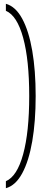

<svg xmlns="http://www.w3.org/2000/svg" viewBox="-20 -771 276 1012"><path d="M11 184Q70 159 102 42Q134 -75 134 -265Q134 -455 102 -572Q70 -689 11 -714V-751Q62 -737 97 -672.5Q132 -608 150 -503.5Q168 -399 168 -265Q168 -131 150 -26.5Q132 78 97 142.5Q62 207 11 221Z"/></svg>

Font: Georama SemiCondensed ExtraLight
Style: Regular
Weight: 200
Width: 4
Designer: Jean-Baptiste Levee
Foundry: Production Type
Version: Version 1.000